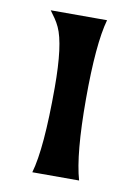

<svg xmlns="http://www.w3.org/2000/svg" viewBox="-64 -538 419 582"><g transform="rotate(10 145.5 -246.5)"><path d="M218.8 -493.2Q197.3 -416.5 197.3 -246.8Q197.3 -77.1 219.7 0H75.7Q98.1 -77.1 98.1 -264.2Q98.1 -397.5 74.7 -447.3Q68.8 -460 61.5 -470.7L45.4 -493.2Z"/></g></svg>

Font: Amarante
Style: Regular
Weight: 400
Designer: Karolina Lach
Foundry: Sorkin Type Co.
Version: Version 1.001